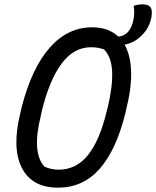

<svg xmlns="http://www.w3.org/2000/svg" viewBox="-20 -846 721 886"><path d="M405 -720Q481 -720 526 -677Q533 -678 541 -680Q549 -682 556 -687Q583 -703 594 -747Q603 -784 597 -819Q605 -822 615.5 -824Q626 -826 639 -826Q664 -826 674 -813Q684 -800 679 -768Q672 -731 653.5 -705.5Q635 -680 611 -663Q585 -645 555 -640Q583 -590 585 -514.5Q587 -439 563 -344L557 -318Q515 -151 438.5 -65.5Q362 20 248 20Q127 20 80.5 -72Q34 -164 74 -325L80 -351Q126 -531 209 -625.5Q292 -720 405 -720ZM168 -310Q126 -142 185 -77Q217 -63 250 -63Q332 -63 386 -130.5Q440 -198 472 -331L477 -350Q500 -446 497.5 -514Q495 -582 460 -618Q433 -628 400 -628Q320 -628 263.5 -551.5Q207 -475 172 -330Z"/></svg>

Font: Recursive Mn Csl St
Style: Italic
Weight: 400
Italic angle: -15°
Monospace: yes
Version: Version 1.079;hotconv 1.0.112;makeotfexe 2.5.65598; ttfautoh